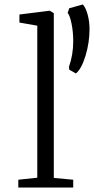

<svg xmlns="http://www.w3.org/2000/svg" viewBox="-20 -840 421 860"><path d="M62 0ZM147 -44V-725L67 -739V-775L203 -792L221 -781V-43L308 -35V0H62V-35ZM289 -541Q308 -595 308 -655Q308 -697 300.5 -734Q293 -771 283 -782L290 -803L351 -820Q364 -806 372.5 -775Q381 -744 381 -710Q381 -649 363 -590Q345 -531 320 -511L290 -528Z"/></svg>

Font: Martel Light
Style: Regular
Weight: 300
Designer: Dan Reynolds
Foundry: Dan Reynolds
Version: Version 1.001; ttfautohint (v1.1) -l 5 -r 5 -G 72 -x 0 -D la